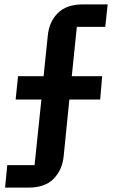

<svg xmlns="http://www.w3.org/2000/svg" viewBox="-20 -718 524 872"><path d="M13 32H137L168 -266H51L62 -372H178L197 -556Q203 -619 242.5 -658.5Q282 -698 356 -698H469L458 -596H329L306 -372H444L435 -266H295L269 -7Q262 55 223 94.5Q184 134 110 134H3Z"/></svg>

Font: IBM Plex Sans Arabic SemiBold
Style: Regular
Weight: 600
Designer: Mike Abbink, Paul van der Laan, Pieter van Rosmalen, Wael Morcos, Khajak Apelian
Foundry: Bold Monday
Version: Version 1.1